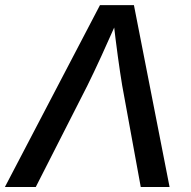

<svg xmlns="http://www.w3.org/2000/svg" viewBox="-43 -748 765 768"><path d="M-23.4 0 356.9 -727.5H492.7L635.3 0H520L445.8 -405.8Q438 -452.6 428.7 -520Q419.4 -587.4 408.7 -680.7H433.1Q393.1 -590.3 362.3 -523.2Q331.5 -456.1 306.6 -405.8L100.1 0Z"/></svg>

Font: Inter 18pt Medium
Style: Italic
Weight: 500
Italic angle: -9.3988°
Designer: Rasmus Andersson
Foundry: rsms
Version: Version 4.001;git-66647c0bb